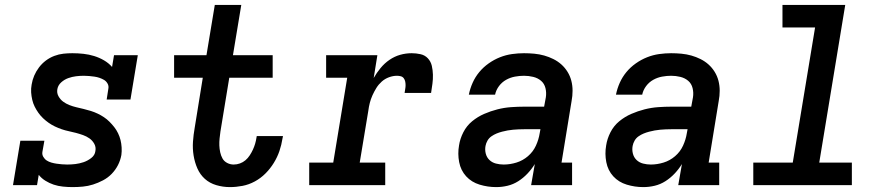

<svg xmlns="http://www.w3.org/2000/svg" viewBox="-20 -755 3640 783"><path d="M276 8Q257 8 237 6Q217 4 199 -2Q181 -8 165 -18Q149 -28 138 -42L131 0H33L63 -181H161L153 -136Q151 -125 156.5 -115.5Q162 -106 170.5 -100.5Q179 -95 189.5 -92Q200 -89 210.5 -87.5Q221 -86 232 -85Q243 -84 254 -84Q271 -84 287.5 -86Q304 -88 320.5 -93.5Q337 -99 352 -110.5Q367 -122 369 -139Q372 -155 364.5 -168.5Q357 -182 345 -190.5Q333 -199 319 -204Q305 -209 290 -213Q275 -217 260.5 -220Q246 -223 231.5 -228Q217 -233 203.5 -239.5Q190 -246 178 -254.5Q166 -263 155.5 -273Q145 -283 136.5 -295Q128 -307 121.5 -320Q115 -333 111.5 -348Q108 -363 107 -378.5Q106 -394 109 -410Q112 -429 119.5 -446.5Q127 -464 139 -480Q151 -496 167 -508Q183 -520 201.5 -527Q220 -534 238.5 -536Q257 -538 275 -538Q298 -538 320.5 -535.5Q343 -533 364 -526.5Q385 -520 404 -509Q423 -498 437 -482L445 -530H542L512 -349H415L422 -394Q424 -405 418.5 -414.5Q413 -424 404.5 -429Q396 -434 386 -437.5Q376 -441 365 -442.5Q354 -444 343.5 -445Q333 -446 322 -446Q306 -446 290 -444Q274 -442 258.5 -436.5Q243 -431 230 -419.5Q217 -408 214 -392Q211 -376 218.5 -362.5Q226 -349 237.5 -340.5Q249 -332 263 -326.5Q277 -321 292 -317.5Q307 -314 321.5 -310.5Q336 -307 350.5 -302.5Q365 -298 378.5 -291.5Q392 -285 404 -277Q416 -269 426.5 -258.5Q437 -248 446 -236.5Q455 -225 461.5 -211.5Q468 -198 471.5 -184Q475 -170 476 -154Q477 -138 475 -123Q471 -101 461 -81.5Q451 -62 435.5 -46Q420 -30 400 -19.5Q380 -9 359.5 -2.5Q339 4 318 6Q297 8 276 8Z M918 8Q889 8 862 0Q835 -8 815.5 -25.5Q796 -43 785 -68Q774 -93 769.5 -121Q765 -149 767 -177.5Q769 -206 774 -234L807 -438H690V-530H822L856 -735H964L930 -530H1092V-438H915L879 -219Q877 -205 875.5 -190.5Q874 -176 874.5 -162Q875 -148 878 -134Q881 -120 887.5 -108.5Q894 -97 906.5 -90.5Q919 -84 933 -84Q946 -84 958.5 -88.5Q971 -93 981 -101.5Q991 -110 998.5 -121.5Q1006 -133 1011.5 -145Q1017 -157 1020.5 -169Q1024 -181 1026 -194Q1026 -195 1026.5 -196.5Q1027 -198 1027 -200H1134Q1133 -197 1133 -194.5Q1133 -192 1132 -190Q1128 -164 1119.5 -139Q1111 -114 1096.5 -90.5Q1082 -67 1062.5 -47.5Q1043 -28 1019 -15Q995 -2 969 3Q943 8 918 8Z M1241 0V-92H1339L1396 -438H1310V-530H1519L1504 -437Q1516 -458 1532 -477.5Q1548 -497 1568.5 -511Q1589 -525 1612 -531.5Q1635 -538 1659 -538Q1677 -538 1695 -534Q1713 -530 1725 -517Q1737 -504 1741 -486.5Q1745 -469 1745.5 -450.5Q1746 -432 1743.5 -413.5Q1741 -395 1738 -376H1630Q1631 -384 1632.5 -392Q1634 -400 1634 -407.5Q1634 -415 1632.5 -422.5Q1631 -430 1626.5 -436Q1622 -442 1614.5 -444Q1607 -446 1599 -446Q1583 -446 1566.5 -440Q1550 -434 1537 -422.5Q1524 -411 1515 -396.5Q1506 -382 1499 -366.5Q1492 -351 1488 -335Q1484 -319 1482 -303L1447 -92H1551V0Z M2003 8Q1969 8 1936 -2Q1903 -12 1881 -36Q1859 -60 1852.5 -94Q1846 -128 1852 -162Q1856 -189 1869.5 -215.5Q1883 -242 1905.5 -260.5Q1928 -279 1954.5 -290.5Q1981 -302 2008.5 -309Q2036 -316 2063.5 -318Q2091 -320 2118 -320H2199L2206 -358Q2209 -377 2204.5 -395.5Q2200 -414 2186.5 -425.5Q2173 -437 2154.5 -441.5Q2136 -446 2117 -446Q2099 -446 2080 -442.5Q2061 -439 2044 -429.5Q2027 -420 2015 -404Q2003 -388 1999 -369H1892Q1897 -394 1907.5 -417.5Q1918 -441 1934.5 -461Q1951 -481 1973 -496.5Q1995 -512 2019 -521.5Q2043 -531 2068 -534.5Q2093 -538 2117 -538Q2138 -538 2159 -536Q2180 -534 2199.5 -528.5Q2219 -523 2237 -514Q2255 -505 2269.5 -492Q2284 -479 2294.5 -462Q2305 -445 2310 -425.5Q2315 -406 2315 -385Q2315 -364 2311 -343L2270 -92H2313V0H2146L2161 -86Q2148 -65 2131 -47Q2114 -29 2093.5 -16Q2073 -3 2050 2.5Q2027 8 2004 8Q2004 8 2004 8Q2004 8 2003 8ZM2034 -84Q2060 -84 2086 -92Q2112 -100 2133 -118Q2154 -136 2165.5 -161Q2177 -186 2181 -212L2184 -228H2118Q2106 -228 2095 -227.5Q2084 -227 2072.5 -226Q2061 -225 2050 -223Q2039 -221 2027.5 -218Q2016 -215 2005 -210.5Q1994 -206 1984 -199Q1974 -192 1968 -181.5Q1962 -171 1960 -160Q1957 -144 1961 -128.5Q1965 -113 1976 -102.5Q1987 -92 2002.5 -88Q2018 -84 2034 -84Z M2603 8Q2569 8 2536 -2Q2503 -12 2481 -36Q2459 -60 2452.5 -94Q2446 -128 2452 -162Q2456 -189 2469.5 -215.5Q2483 -242 2505.5 -260.5Q2528 -279 2554.5 -290.5Q2581 -302 2608.5 -309Q2636 -316 2663.5 -318Q2691 -320 2718 -320H2799L2806 -358Q2809 -377 2804.5 -395.5Q2800 -414 2786.5 -425.5Q2773 -437 2754.5 -441.5Q2736 -446 2717 -446Q2699 -446 2680 -442.5Q2661 -439 2644 -429.5Q2627 -420 2615 -404Q2603 -388 2599 -369H2492Q2497 -394 2507.5 -417.5Q2518 -441 2534.5 -461Q2551 -481 2573 -496.5Q2595 -512 2619 -521.5Q2643 -531 2668 -534.5Q2693 -538 2717 -538Q2738 -538 2759 -536Q2780 -534 2799.5 -528.5Q2819 -523 2837 -514Q2855 -505 2869.5 -492Q2884 -479 2894.5 -462Q2905 -445 2910 -425.5Q2915 -406 2915 -385Q2915 -364 2911 -343L2870 -92H2913V0H2746L2761 -86Q2748 -65 2731 -47Q2714 -29 2693.5 -16Q2673 -3 2650 2.5Q2627 8 2604 8Q2604 8 2604 8Q2604 8 2603 8ZM2634 -84Q2660 -84 2686 -92Q2712 -100 2733 -118Q2754 -136 2765.5 -161Q2777 -186 2781 -212L2784 -228H2718Q2706 -228 2695 -227.5Q2684 -227 2672.5 -226Q2661 -225 2650 -223Q2639 -221 2627.5 -218Q2616 -215 2605 -210.5Q2594 -206 2584 -199Q2574 -192 2568 -181.5Q2562 -171 2560 -160Q2557 -144 2561 -128.5Q2565 -113 2576 -102.5Q2587 -92 2602.5 -88Q2618 -84 2634 -84Z M3052 0V-92H3213L3304 -643H3171V-735H3427L3321 -92H3454V0Z"/></svg>

Font: Iosevka Curly Slab SmBdExObl
Style: Regular
Weight: 600
Width: 7
Italic angle: -9°
Monospace: yes
Designer: Belleve Invis
Foundry: Belleve Invis
Version: Version 11.1.0; ttfautohint (v1.8.3)